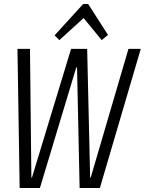

<svg xmlns="http://www.w3.org/2000/svg" viewBox="-20 -946 729 967"><path d="M68 -700H131L138 -52H141L338 -700H419L434 -52H437L627 -700H689L483 1H381L368 -606H364L181 1H79ZM255 -768 399 -926H424L524 -770L492 -744L394 -864H411L279 -744Z"/></svg>

Font: Pathway Extreme Condensed ExtraLight
Style: Italic
Weight: 250
Width: 3
Italic angle: -8°
Version: Version 1.001;gftools[0.9.26]